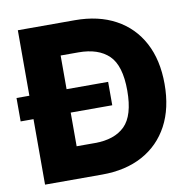

<svg xmlns="http://www.w3.org/2000/svg" viewBox="-86 -809 897 891"><g transform="rotate(-10 362.5 -364.0)"><path d="M324.2 0H55.2V-727.5H323.7Q434.6 -727.5 515.1 -683.8Q595.7 -640.1 639.2 -558.6Q682.6 -477.1 682.6 -363.8Q682.6 -250 639.2 -168.7Q595.7 -87.4 515.4 -43.7Q435.1 0 324.2 0ZM230.5 -149.9H316.9Q409.2 -149.9 458 -198Q506.8 -246.1 506.8 -363.8Q506.8 -481.4 457.5 -529.5Q408.2 -577.6 314 -577.6H230.5ZM-5.4 -308.6V-418.9H426.3V-308.6Z"/></g></svg>

Font: Inter Extra Bold
Style: Regular
Weight: 800
Designer: Rasmus Andersson
Foundry: rsms
Version: Version 4.000;git-3c8e0fc